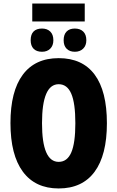

<svg xmlns="http://www.w3.org/2000/svg" viewBox="-20 -1053 662 1083"><path d="M311 10Q179 10 109 -84.5Q39 -179 39 -359Q39 -538 108.5 -631.5Q178 -725 311 -725Q445 -725 514 -632Q583 -539 583 -358Q583 -178 513.5 -84Q444 10 311 10ZM311 -140Q359 -140 382 -193Q405 -246 405 -358Q405 -471 382 -524.5Q359 -578 311 -578Q217 -578 217 -358Q217 -140 311 -140ZM458 -932H162V-1033H458ZM281 -826Q281 -796 263.5 -778.5Q246 -761 217 -761Q186 -761 169.5 -778Q153 -795 153 -826Q153 -859 169.5 -875.5Q186 -892 217 -892Q246 -892 263.5 -875Q281 -858 281 -826ZM467 -826Q467 -796 449 -778.5Q431 -761 402 -761Q373 -761 356 -778Q339 -795 339 -826Q339 -858 355.5 -875Q372 -892 402 -892Q432 -892 449.5 -875Q467 -858 467 -826Z"/></svg>

Font: Noto Sans UI CondBlack
Style: Regular
Weight: 900
Width: 3
Designer: Monotype Design Team
Foundry: Monotype Imaging Inc.
Version: Version 1.001